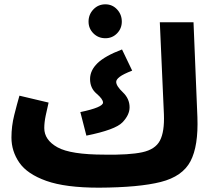

<svg xmlns="http://www.w3.org/2000/svg" viewBox="-20 -848 988 889"><path d="M438 21Q624 20 724.5 -5.5Q825 -31 862 -101.5Q899 -172 894 -306L876 -745H720L739 -318Q742 -238 720.5 -197Q699 -156 638.5 -143Q578 -130 464 -132ZM380 -220Q514 -247 547 -281.5Q580 -316 580 -351Q580 -391 549 -420.5Q518 -450 518 -469Q518 -480 534.5 -492.5Q551 -505 592 -521L545 -619Q466 -589 431.5 -555.5Q397 -522 397 -482Q397 -440 427 -414.5Q457 -389 457 -373Q457 -351 352 -329ZM438 21 484 -11 464 -132Q307 -132 246 -166Q185 -200 185 -255Q185 -281 191.5 -312.5Q198 -344 205 -373L70 -405Q59 -367 46 -315.5Q33 -264 33 -211Q33 -148 69.5 -95Q106 -42 194.5 -10.5Q283 21 438 21ZM468 -671Q500 -671 522 -693.5Q544 -716 544 -748Q544 -781 522 -804.5Q500 -828 468 -828Q435 -828 412.5 -804.5Q390 -781 390 -748Q390 -716 412.5 -693.5Q435 -671 468 -671Z"/></svg>

Font: Noto Sans Arabic Extra
Style: Regular
Weight: 800
Designer: Nadine Chahine - Monotype Design Team
Foundry: Monotype Imaging Inc.
Version: Version 1.902